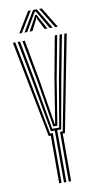

<svg xmlns="http://www.w3.org/2000/svg" viewBox="-104 -1003 547 1049"><g transform="rotate(-10 169.5 -479.0)"><path d="M162.2 0V-288.2H140.8L91 -564L46.2 -800H59.5L104.2 -564L150 -300H188.5L233.8 -564L278.8 -800H292L247 -564L197.5 -288.2H175.5V0ZM135.8 0V-264.5H124.2L19.8 -800H33L134.2 -276.2H149V0ZM188.8 0V-276.2H204L305.2 -800H318.5L214.2 -264.5H202V0ZM157.8 -311.8 116.5 -564 72.8 -800H86L129 -564L167.8 -323.8H170.5L208.8 -564L252.2 -800H265.5L221.2 -564L180.5 -311.8ZM63 -844.2 132.2 -957.5H146.8L77.8 -844.2ZM92 -844.2 159.5 -957.5H180.5L248 -844.2H232.5L183.8 -928.2L172.8 -946.5H167.2L156 -928L107.2 -844.2ZM262 -844.2 193.2 -957.5H207.8L277 -844.2ZM120.8 -844.2 157.5 -911.8 165.8 -928.2H174.2L182 -911.8L219.5 -844.2H204.2L173.8 -903L171.2 -913.5H168.5L166 -903L136 -844.2Z"/></g></svg>

Font: Big Shoulders Inline Display
Style: Regular
Weight: 400
Designer: Patric King
Foundry: XO Type Co
Version: Version 1.000